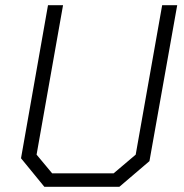

<svg xmlns="http://www.w3.org/2000/svg" viewBox="-20 -720 708 740"><path d="M61 -110 165 -700H223L121 -124L181 -52H418L503 -124L605 -700H663L556 -99L440 0H151Z"/></svg>

Font: Chakra Petch Light
Style: Italic
Weight: 300
Italic angle: -10°
Designer: Katatrad Aksorn Co.,Ltd.
Foundry: Cadson Demak Co.,Ltd.
Version: Version 1.000; ttfautohint (v1.6)